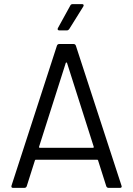

<svg xmlns="http://www.w3.org/2000/svg" viewBox="-20 -914 647 934"><path d="M497 -8 457 -134Q456 -137 453 -137H154Q151 -137 150 -134L110 -8Q107 0 98 0H44Q33 0 36 -11L257 -692Q260 -700 269 -700H337Q346 -700 349 -692L571 -11L572 -7Q572 0 563 0H509Q500 0 497 -8ZM174 -195H432Q434 -195 435.5 -196.5Q437 -198 436 -200L306 -608Q305 -610 303 -610Q301 -610 300 -608L170 -200Q169 -198 170.5 -196.5Q172 -195 174 -195ZM262 -778 322 -887Q325 -894 334 -894H379Q385 -894 386.5 -890.5Q388 -887 385 -882L317 -773Q312 -766 305 -766H269Q263 -766 261 -769.5Q259 -773 262 -778Z"/></svg>

Font: Barlow
Style: Regular
Weight: 400
Designer: Jeremy Tribby
Foundry: Tribby Type
Version: Version 1.408;December 10, 2018;FontCreator 11.5.0.2430 64-b